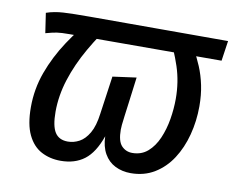

<svg xmlns="http://www.w3.org/2000/svg" viewBox="-64 -610 860 704"><g transform="rotate(10 365.5 -257.5)"><path d="M66 -439 55 -513Q84 -523 118.5 -525Q153 -527 219 -527H731L720 -452L154 -451Q123 -451 107 -448.5Q91 -446 66 -439ZM508 -527H582Q597 -503 612.5 -476Q628 -449 641 -418Q654 -387 661.5 -351Q669 -315 669 -273Q669 -218 655.5 -166.5Q642 -115 616 -75Q590 -35 551.5 -11.5Q513 12 463 12Q431 12 405 -1Q379 -14 364 -40.5Q349 -67 348 -105Q326 -42 290.5 -15Q255 12 202 12Q162 12 130 -5Q98 -22 79.5 -60.5Q61 -99 61 -163Q61 -231 84 -294Q107 -357 146 -416Q185 -475 233 -527H308Q262 -466 227 -405Q192 -344 172.5 -283Q153 -222 153 -162Q153 -109 168 -85.5Q183 -62 216 -62Q238 -62 258.5 -73Q279 -84 294.5 -110.5Q310 -137 316 -184L336 -325L424 -337Q417 -283 412.5 -247.5Q408 -212 405 -190.5Q402 -169 401 -157Q400 -145 400 -139Q400 -96 416 -79Q432 -62 456 -62Q490 -62 513.5 -82.5Q537 -103 551.5 -136.5Q566 -170 572.5 -209Q579 -248 579 -285Q579 -348 560.5 -404Q542 -460 508 -527Z"/></g></svg>

Font: Fira Sans Variable
Style: Italic
Weight: 397
Italic angle: -8°
Designer: Carrois Corporate & Edenspiekermann AG
Foundry: Carrois Corporate GbR & Edenspiekermann AG
Version: Version 4.202